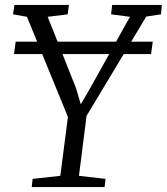

<svg xmlns="http://www.w3.org/2000/svg" viewBox="-20 -763 680 783"><path d="M109.5 0 113 -33.5 226 -46 257 -286 90 -694.5 33 -704.5 39 -743H261L256 -704.5L174.5 -694.5L290 -403.5L309.5 -337.5L347.5 -403L510 -694.5L433 -704.5L437.5 -743H640L636.5 -704.5L576.5 -695.5L333 -290.5L302 -46L410.5 -33.5L406.5 0ZM603 -593 596 -542.5H37L44 -593Z"/></svg>

Font: Merriweather 28pt Light
Style: Italic
Weight: 300
Italic angle: -7.8°
Version: Version 2.101